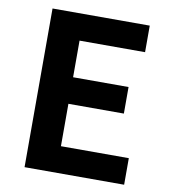

<svg xmlns="http://www.w3.org/2000/svg" viewBox="-83 -812 781 883"><g transform="rotate(10 307.5 -370.5)"><path d="M91 0H556V-124H239V-322H498V-446H239V-617H545V-741H91Z"/></g></svg>

Font: Noto Sans CJK SC
Style: Bold
Weight: 700
Designer: Ryoko NISHIZUKA 西塚涼子 (kana, bopomofo & ideographs); Paul D. Hunt (Latin, Greek & Cyrillic); Sandoll Communications 산돌커뮤니
Foundry: Adobe
Version: Version 2.004;hotconv 1.0.118;makeotfexe 2.5.65603